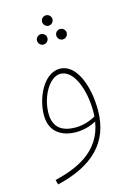

<svg xmlns="http://www.w3.org/2000/svg" viewBox="-123 -651 650 943"><g transform="rotate(-15 201.5 -179.0)"><path d="M208 -535C223 -535 235 -547 235 -562C235 -576 223 -588 208 -588C194 -588 182 -576 182 -562C182 -547 194 -535 208 -535ZM160 -452C175 -452 187 -464 187 -479C187 -493 175 -505 160 -505C146 -505 134 -493 134 -479C134 -464 146 -452 160 -452ZM258 -452C273 -452 285 -464 285 -479C285 -493 273 -505 258 -505C244 -505 232 -493 232 -479C232 -464 244 -452 258 -452ZM52 230C236 186 335 91 335 -72C335 -202 287 -317 206 -317C124 -317 72 -204 72 -116C72 -17 151 5 203 5C245 5 280 -7 307 -21C283 130 154 179 45 206ZM96 -119C96 -203 146 -292 202 -292C273 -292 311 -176 311 -75C311 -65 311 -55 310 -46C285 -32 248 -18 208 -18C148 -18 96 -40 96 -119Z"/></g></svg>

Font: Noto Sans Arabic UI Cn Th
Style: Regular
Weight: 100
Width: 3
Designer: Monotype Design Team, Nadine Chahine and Nizar Qandah
Foundry: Monotype Imaging Inc.
Version: Version 2.010